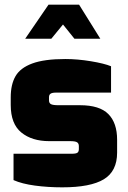

<svg xmlns="http://www.w3.org/2000/svg" viewBox="-20 -797 548 823"><path d="M38 -25V-138H288Q306 -138 312 -142.5Q318 -147 318 -158V-171Q318 -182 310.5 -187Q303 -192 281 -192H191Q117 -192 71.5 -229Q26 -266 26 -347V-380Q26 -435 46.5 -470.5Q67 -506 118.5 -525Q170 -544 260 -544Q312 -544 369.5 -534.5Q427 -525 456 -513V-400H219Q204 -400 197 -395.5Q190 -391 190 -380V-367Q190 -355 198.5 -350.5Q207 -346 230 -346H323Q407 -346 444.5 -308Q482 -270 482 -198V-143Q482 -63 425 -28.5Q368 6 247 6Q185 6 129.5 -1.5Q74 -9 38 -25ZM188 -777H319L410 -631H299L250 -692L200 -631H88Z"/></svg>

Font: Exo Black
Style: Regular
Weight: 900
Designer: Natanael Gama
Foundry: Natanael Gama
Version: Version 1.500; ttfautohint (v1.6)